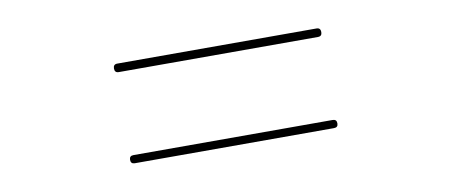

<svg xmlns="http://www.w3.org/2000/svg" viewBox="-36 -588 1073 456"><g transform="rotate(-10 500.0 -360.0)"><path d="M740.2 -259.8Q750 -259.8 750 -250Q750 -240.2 740.2 -240.2H259.8Q250 -240.2 250 -250Q250 -259.8 259.8 -259.8ZM259.8 -460Q250 -460 250 -470.2Q250 -480.5 259.8 -480.5H740.2Q750 -480.5 750 -470.2Q750 -460 740.2 -460Z"/></g></svg>

Font: Rounded-X Mgen+ 1mn thin
Style: Regular
Weight: 100
Designer: [Source Han Sans]
Ryoko NISHIZUKA  (kana & ideographs); Paul D. Hunt (Latin, Greek & Cyrillic); Wenlong ZHANG  (bopomofo
Version: Version 1.059.20150602